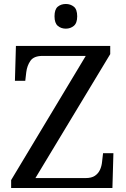

<svg xmlns="http://www.w3.org/2000/svg" viewBox="-20 -945 632 965"><path d="M36 0V-40L411 -664H194Q150 -664 133 -639.5Q116 -615 112 -582L107 -539H55L60 -714H534V-673L158 -50H410Q440 -50 457 -61.5Q474 -73 482.5 -91.5Q491 -110 493 -132L498 -175H550L545 0ZM311 -801Q287 -801 270.5 -815Q254 -829 254 -863Q254 -898 270.5 -911.5Q287 -925 311 -925Q334 -925 351 -911.5Q368 -898 368 -863Q368 -829 351 -815Q334 -801 311 -801Z"/></svg>

Font: Noto Serif Myanmar
Style: Regular
Weight: 400
Designer: Ben Mitchell and the Monotype Design Team
Foundry: Monotype Imaging Inc.
Version: Version 2.106